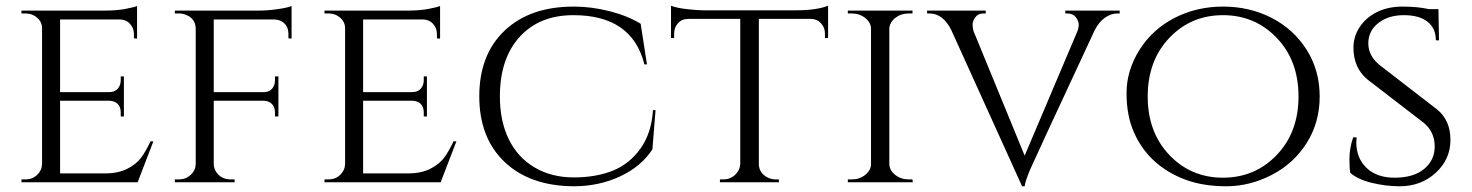

<svg xmlns="http://www.w3.org/2000/svg" viewBox="-20 -637 5143 671"><path d="M69 -10Q93 -10 109.5 -25.5Q126 -41 127 -63V-538Q127 -560 110 -575Q93 -590 69 -590H55V-600H347Q388 -600 419 -606Q450 -612 459 -616V-502L448 -503V-518Q448 -539 434 -554Q420 -569 398 -569H190V-315H361Q381 -315 391.5 -327Q402 -339 402 -357V-370H413V-230H402V-243Q402 -271 381 -281Q373 -284 364 -285H190V-31H347Q393 -31 424.5 -47Q456 -63 472.5 -85Q489 -107 506 -143H516L461 0H55V-10Z M988 -518Q988 -552 959 -565Q949 -569 938 -569H727V-315H901Q921 -315 931 -327Q941 -339 941 -357V-370H953V-230H941V-243Q941 -267 925 -278Q916 -284 903 -285H727V-64Q728 -37 751 -20Q766 -10 786 -10H800V0H591V-10H605Q629 -10 646 -25.5Q663 -41 664 -63V-538Q663 -569 635 -583Q621 -590 605 -590H591V-600H727H886Q915 -600 950 -605Q985 -610 999 -616V-502L988 -503Z M1128 -10Q1152 -10 1168.5 -25.5Q1185 -41 1186 -63V-538Q1186 -560 1169 -575Q1152 -590 1128 -590H1114V-600H1406Q1447 -600 1478 -606Q1509 -612 1518 -616V-502L1507 -503V-518Q1507 -539 1493 -554Q1479 -569 1457 -569H1249V-315H1420Q1440 -315 1450.5 -327Q1461 -339 1461 -357V-370H1472V-230H1461V-243Q1461 -271 1440 -281Q1432 -284 1423 -285H1249V-31H1406Q1452 -31 1483.5 -47Q1515 -63 1531.5 -85Q1548 -107 1565 -143H1575L1520 0H1114V-10Z M1985 -614Q2047 -614 2110 -598Q2173 -582 2219 -554L2241 -412H2232Q2189 -584 1984 -584Q1865 -584 1796 -508Q1727 -432 1727 -300Q1727 -214 1758 -150.5Q1789 -87 1848 -52Q1907 -17 1985 -17Q2063 -17 2121.5 -40.5Q2180 -64 2218.5 -118Q2257 -172 2262 -252H2271L2260 -115Q2221 -55 2147 -20.5Q2073 14 1985 14Q1832 13 1743.5 -71Q1655 -155 1655 -300.5Q1655 -446 1743.5 -530Q1832 -614 1985 -614Z M2632 -571V-63Q2633 -32 2662 -17Q2675 -10 2691 -10H2702V0H2496V-10H2508Q2532 -10 2549 -26Q2566 -42 2567 -64V-571H2386Q2363 -571 2349.5 -556Q2336 -541 2336 -520V-504H2325V-617Q2345 -609 2381.5 -605Q2418 -601 2436 -601H2762Q2834 -601 2874 -617V-504H2863V-520Q2863 -541 2849 -556Q2835 -571 2813 -571Z M2957 -10Q2984 -10 3004 -26Q3024 -42 3024 -64V-536Q3024 -558 3004 -574Q2984 -590 2956 -590H2943V-600H3169V-590H3156Q3129 -590 3109.5 -575Q3090 -560 3088 -538V-63Q3089 -41 3109 -25.5Q3129 -10 3156 -10H3169L3170 0H2943V-10Z M3893 -590H3885Q3863 -590 3842 -575.5Q3821 -561 3806 -532Q3588 -64 3579 -42Q3562 0 3561 14H3552L3305 -531Q3276 -590 3228 -590H3220V-600H3425V-590H3417Q3398 -590 3388.5 -576.5Q3379 -563 3379 -552Q3379 -541 3382 -529L3561 -93L3745 -527Q3750 -540 3750 -551.5Q3750 -563 3740 -576.5Q3730 -590 3710 -590H3703V-600H3893Z M4085 -574.5Q4162 -614 4254.5 -614Q4347 -614 4424 -574.5Q4501 -535 4546.5 -463Q4592 -391 4592 -300Q4592 -209 4546.5 -137Q4501 -65 4424 -25.5Q4347 14 4266 14Q4185 14 4123 -9Q4061 -32 4015.5 -73Q3970 -114 3943.5 -173Q3917 -232 3917 -311.5Q3917 -391 3962.5 -463Q4008 -535 4085 -574.5ZM4066.5 -95.5Q4142 -16 4254 -16Q4366 -16 4442 -95.5Q4518 -175 4518 -300Q4518 -425 4442 -504.5Q4366 -584 4254 -584Q4142 -584 4066.5 -504.5Q3991 -425 3991 -300Q3991 -175 4066.5 -95.5Z M4699 -33Q4696 -45 4696 -82Q4696 -119 4709 -157H4721Q4720 -148 4720 -139Q4720 -85 4755.5 -50.5Q4791 -16 4854 -16Q4920 -16 4957 -46.5Q4994 -77 4994 -125.5Q4994 -174 4958 -206L4758 -360Q4710 -401 4710 -470Q4710 -509 4731.5 -542Q4753 -575 4791.5 -594.5Q4830 -614 4882 -614Q4934 -614 4974 -605H5007L5009 -496H4998Q4998 -538 4969 -561Q4940 -584 4886 -584Q4832 -584 4797 -556.5Q4762 -529 4762 -485.5Q4762 -442 4801 -410L5003 -254Q5049 -216 5049 -148Q5049 -80 4997.5 -33Q4946 14 4872 14Q4823 14 4774 2Q4725 -10 4699 -33Z"/></svg>

Font: Cinzel
Style: Regular
Weight: 400
Designer: Natanael Gama
Version: Version 1.001;PS 001.001;hotconv 1.0.56;makeotf.lib2.0.21325